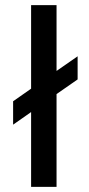

<svg xmlns="http://www.w3.org/2000/svg" viewBox="-20 -727 346 747"><path d="M200 0H101V-291L31 -242V-333L101 -382V-707H200V-451L282 -508V-418L200 -361Z"/></svg>

Font: Hind Madurai Medium
Style: Regular
Weight: 500
Designer: Jyotish Sonowal
Foundry: Indian Type Foundry
Version: Version 1.001;PS 1.0;hotconv 1.0.86;makeotf.lib2.5.63406; tt